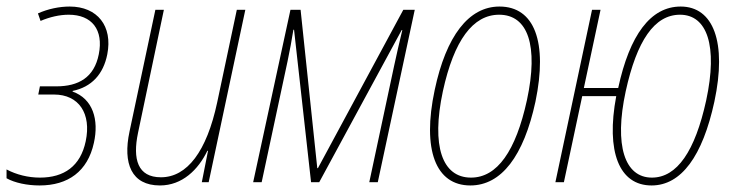

<svg xmlns="http://www.w3.org/2000/svg" viewBox="-40 -557 2253 587"><path d="M81 10C168 10 228 -33 247 -120C263 -191 244 -255 182 -277V-279C240 -291 276 -330 288 -391C305 -477 258 -537 173 -537C142 -537 107 -530 76 -516L84 -493C112 -505 142 -512 170 -512C241 -512 277 -466 262 -391C248 -320 200 -293 132 -293H82L77 -268H125C201 -268 240 -210 222 -125C206 -49 156 -14 82 -14C46 -14 10 -23 -20 -39V-12C5 2 43 10 81 10Z M449 10C517 10 566 -38 594 -96H596L577 0H598L710 -527H684L624 -244C592 -94 532 -15 452 -15C381 -15 365 -70 382 -151L461 -527H435L356 -155C335 -57 362 10 449 10Z M734 0H760L839 -369C847 -407 851 -430 857 -466H859L911 0H936L1188 -465H1190C1180 -424 1174 -397 1165 -356L1089 0H1115L1228 -527H1193L932 -43H930L879 -527H848Z M1398 10C1493 10 1561 -80 1597 -246C1635 -429 1594 -537 1487 -537C1393 -537 1324 -447 1289 -282C1250 -99 1292 10 1398 10ZM1400 -14C1312 -14 1278 -110 1314 -278C1348 -434 1406 -512 1486 -512C1574 -512 1607 -418 1571 -251C1537 -95 1480 -14 1400 -14Z M1658 0H1684L1740 -263H1844C1812 -93 1853 10 1952 10C2043 10 2108 -80 2144 -246C2183 -428 2141 -537 2041 -537C1949 -537 1885 -450 1850 -288H1745L1796 -527H1770ZM1953 -14C1870 -14 1837 -112 1873 -278C1907 -433 1961 -512 2039 -512C2122 -512 2155 -417 2119 -250C2085 -95 2030 -14 1953 -14Z"/></svg>

Font: Noto Sans Condensed Thin
Style: Italic
Weight: 100
Width: 3
Italic angle: -12°
Designer: Monotype Design Team
Foundry: Monotype Imaging Inc.
Version: Version 2.013